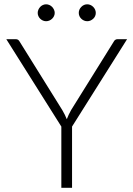

<svg xmlns="http://www.w3.org/2000/svg" viewBox="-20 -894 635 914"><path d="M323 -291.5V0H272V-291.5L10 -707.5H55Q62 -707.5 66.5 -704.2Q71 -701 74 -695L276.5 -370Q283 -358.5 288.5 -347.8Q294 -337 298 -326.5Q302 -337 307 -347.8Q312 -358.5 318.5 -370L521 -695Q523.5 -700.5 528.2 -704Q533 -707.5 540 -707.5H585ZM240.5 -832.5Q240.5 -824.5 237 -817.2Q233.5 -810 228 -804.8Q222.5 -799.5 215 -796.2Q207.5 -793 199.5 -793Q191.5 -793 184.2 -796.2Q177 -799.5 171.5 -804.8Q166 -810 162.8 -817.2Q159.5 -824.5 159.5 -832.5Q159.5 -840.5 162.8 -848Q166 -855.5 171.5 -861.2Q177 -867 184.2 -870.2Q191.5 -873.5 199.5 -873.5Q207.5 -873.5 215 -870.2Q222.5 -867 228 -861.2Q233.5 -855.5 237 -848Q240.5 -840.5 240.5 -832.5ZM436 -832.5Q436 -824.5 432.8 -817.2Q429.5 -810 423.8 -804.8Q418 -799.5 410.8 -796.2Q403.5 -793 395.5 -793Q387 -793 379.8 -796.2Q372.5 -799.5 367 -804.8Q361.5 -810 358.2 -817.2Q355 -824.5 355 -832.5Q355 -849 367 -861.2Q379 -873.5 395.5 -873.5Q403.5 -873.5 410.8 -870.2Q418 -867 423.8 -861.2Q429.5 -855.5 432.8 -848Q436 -840.5 436 -832.5Z"/></svg>

Font: LatoLatin Light
Style: Regular
Weight: 300
Designer: Lukasz Dziedzic with Adam Twardoch and Botio Nikoltchev
Foundry: tyPoland Lukasz Dziedzic
Version: Version 2.015; 2015-08-06; http://www.latofonts.com/